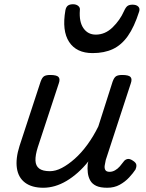

<svg xmlns="http://www.w3.org/2000/svg" viewBox="-20 -868 687 904"><path d="M184 16Q130 16 98 -8Q66 -32 59.5 -76.5Q53 -121 72 -181L171 -483Q178 -503 187.5 -509Q197 -515 216 -515Q247 -515 255.5 -505.5Q264 -496 257 -476L158 -175Q146 -137 147 -112Q148 -87 164.5 -74.5Q181 -62 215 -62Q242 -62 271.5 -77.5Q301 -93 332 -120.5Q363 -148 391.5 -187Q420 -226 443 -273L510 -483Q517 -503 526.5 -509Q536 -515 555 -515Q586 -515 594.5 -505.5Q603 -496 596 -476L478 -115Q475 -102 473 -89Q471 -76 476 -67.5Q481 -59 496 -59Q509 -59 521.5 -66Q534 -73 544 -84.5Q554 -96 562 -107Q568 -116 579 -119Q590 -122 605 -112Q621 -102 622 -91.5Q623 -81 618 -70Q607 -53 588 -32.5Q569 -12 543.5 2Q518 16 485 16Q452 16 433 7Q414 -2 405 -18Q396 -34 393.5 -54Q391 -74 393 -96L396 -108Q372 -78 346 -55Q320 -32 293 -16Q266 0 238.5 8Q211 16 184 16ZM416 -618Q340 -618 305.5 -670.5Q271 -723 288 -820Q291 -835 299.5 -841.5Q308 -848 324 -848Q339 -848 348.5 -840Q358 -832 356 -820Q352 -765 373 -735Q394 -705 431 -705Q475 -705 510 -739Q545 -773 564 -816Q572 -834 580.5 -840Q589 -846 604 -846Q622 -846 631 -837Q640 -828 635 -813Q612 -741 582 -698.5Q552 -656 511.5 -637Q471 -618 416 -618Z"/></svg>

Font: Playwrite MX
Style: Regular
Weight: 400
Designer: Veronika Burian, José Scaglione
Foundry: TypeTogether
Version: Version 1.002